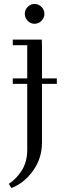

<svg xmlns="http://www.w3.org/2000/svg" viewBox="-20 -637 346 960"><path d="M23.9 282.2Q62 257.8 89.1 214.8Q116.2 171.9 116.2 111.8V-217.8H43.9V-245.1H116.2V-411.1H43.9V-439H189L189.9 -411.1V-245.1H264.2V-217.8H189.9V76.2Q189.9 154.3 145.3 216.6Q100.6 278.8 37.1 303.2ZM118.4 -533Q104 -547.9 104 -567.9Q104 -587.9 118.4 -602.5Q132.8 -617.2 152.8 -617.2Q172.9 -617.2 187.5 -602.5Q202.1 -587.9 202.1 -567.9Q202.1 -547.9 187.5 -533Q172.9 -518.1 152.8 -518.1Q132.8 -518.1 118.4 -533Z"/></svg>

Font: Dehuti Alt
Style: Book
Weight: 400
Version: Version 1.2